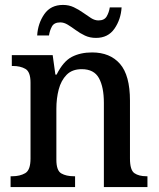

<svg xmlns="http://www.w3.org/2000/svg" viewBox="-20 -760 644 780"><path d="M23 0V-44H30Q61 -44 82.5 -56.5Q104 -69 104 -116V-424Q104 -468 83.5 -480Q63 -492 32 -492H28V-536H194L205 -457H210Q237 -511 272 -529Q307 -547 354 -547Q427 -547 467.5 -500.5Q508 -454 508 -351V-116Q508 -69 526 -56.5Q544 -44 575 -44H579V0H402V-342Q402 -406 382 -442.5Q362 -479 312 -479Q273 -479 250.5 -456Q228 -433 218.5 -396.5Q209 -360 209 -318V-111Q209 -67 229 -55.5Q249 -44 280 -44H285V0ZM370 -606Q345 -606 325 -615.5Q305 -625 288 -637.5Q271 -650 255.5 -659.5Q240 -669 225 -669Q200 -669 191 -652.5Q182 -636 179 -616H131Q134 -665 160 -702.5Q186 -740 236 -740Q260 -740 280 -730.5Q300 -721 317.5 -708.5Q335 -696 350 -686.5Q365 -677 380 -677Q404 -677 413.5 -693.5Q423 -710 426 -730H474Q471 -681 445 -643.5Q419 -606 370 -606Z"/></svg>

Font: Noto Serif Tamil SemiCondensed Medium
Style: Italic
Weight: 500
Width: 4
Italic angle: -12°
Designer: Indian Type Foundry, Tom Grace, and the Monotype Design Team
Foundry: Monotype Imaging Inc.
Version: Version 2.003; ttfautohint (v1.8.4.7-5d5b)